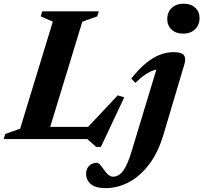

<svg xmlns="http://www.w3.org/2000/svg" viewBox="-48 -736 1076 1016"><path d="M387.5 -621 198 0H-28.5L-20.5 -27L58.5 -55L231.5 -621.5L167.5 -649.5L175.5 -676H475L466.5 -649.5ZM395.5 -40.5 575 -231.5 609.5 -221 486 41H460.5L414 0H95.5L116.5 -64.5H449.5ZM837 -635Q837 -659 847.5 -677.2Q858 -695.5 877.8 -706Q897.5 -716.5 924 -716.5Q962 -716.5 985 -695.2Q1008 -674 1008 -639.5Q1008 -616 997.2 -597.5Q986.5 -579 967 -568.5Q947.5 -558 920.5 -558Q883 -558 860 -579.5Q837 -601 837 -635ZM818 -27Q789.5 70.5 741 134Q692.5 197.5 633.2 228.5Q574 259.5 512 259.5Q457.5 259.5 432.5 238Q407.5 216.5 407.5 183.5Q407.5 158.5 423 142Q438.5 125.5 466 125.5Q471.5 125.5 479.8 133.8Q488 142 501.5 161.5Q515 181 527 190Q539 199 549 199Q563.5 199 576.8 192.2Q590 185.5 602.2 169.5Q614.5 153.5 626.5 126.2Q638.5 99 650.5 58L789.5 -401L818 -371.5Q792 -372.5 768.2 -365Q744.5 -357.5 720.2 -341Q696 -324.5 668.5 -297.5L646.5 -320Q686 -370 723.5 -401Q761 -432 797.5 -446Q834 -460 869.5 -460Q898 -460 912.8 -453.2Q927.5 -446.5 930.8 -431.8Q934 -417 927 -393.5Z"/></svg>

Font: Newsreader 16pt 16pt
Style: Bold Italic
Weight: 700
Italic angle: -17°
Version: Version 1.003